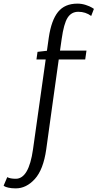

<svg xmlns="http://www.w3.org/2000/svg" viewBox="-92 -779 538 1059"><path d="M90 45 160 -451H109L115 -493L167 -499V-500L177 -571Q191 -667 228 -713Q265 -759 335 -759Q359 -759 381.5 -751.5Q404 -744 415 -737L426 -730L411 -691Q380 -714 340 -714Q302 -714 281 -681.5Q260 -649 248 -563L239 -500H385L378 -451H232L199 -215L163 45Q147 157 100 208.5Q53 260 -5 260Q-29 260 -46 256Q-63 252 -68 248L-72 245L-52 198Q-36 207 -5 207Q67 207 90 45Z"/></svg>

Font: ArsenalItalic
Style: Italic
Weight: 400
Italic angle: -9°
Designer: Andrij Shevchenko
Foundry: Stairsfor.com
Version: Version 1.000